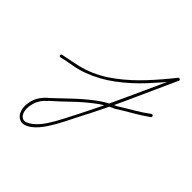

<svg xmlns="http://www.w3.org/2000/svg" viewBox="-172 -357 759 759"><g transform="rotate(45 207.5 22.5)"><path d="M0 14Q-5 15 -7 9Q-8 4 -2 2Q25 -4 52.5 -9Q80 -14 107 -23Q164 -43 214 -81Q264 -119 306.5 -165Q349 -211 386 -258Q390 -262 394 -259Q399 -256 396 -251Q353 -156 309.5 -59.5Q266 37 217 130Q205 154 189.5 184.5Q174 215 155.5 243Q137 271 116 288Q87 310 67 303Q47 296 39.5 272Q32 248 41 217.5Q50 187 79 161Q79 161 79 162Q79 162 79 162Q111 132 145 99.5Q179 67 216 38.5Q253 10 293 -7Q293 -7 292 -6Q292 -6 292 -6Q322 -25 353 -43Q384 -61 412 -82Q417 -85 421 -81Q424 -76 420 -72Q391 -51 359.5 -33Q328 -15 298 4Q298 4 298 4Q297 5 297 5Q258 21 222 49Q186 77 152.5 109.5Q119 142 87 170Q87 170 87 170Q87 171 87 171Q63 191 54.5 217Q46 243 50 264Q54 285 69 291Q84 297 108 278Q129 262 147 234.5Q165 207 180 177.5Q195 148 207 125Q255 31 298.5 -65Q342 -161 386 -257Q388 -261 393 -258Q399 -254 396 -250Q358 -203 314.5 -156Q271 -109 220 -71Q169 -33 111 -12Q84 -2 56 2.5Q28 7 0 14Q0 14 0 14Q0 14 0 14Z"/></g></svg>

Font: FRB American Cursive Guidelines Arrows Thin
Style: Italic
Weight: 100
Italic angle: -25°
Version: Version 2.0;Modular Font Editor K font №1